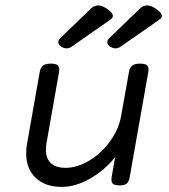

<svg xmlns="http://www.w3.org/2000/svg" viewBox="-20 -697 640 727"><path d="M509.8 -456.1Q490.2 -456.1 480.7 -448.7Q471.2 -441.4 468.3 -424.3L439 -259.8Q429.7 -206.1 395 -159.7Q360.4 -113.3 315.4 -87.4Q270.5 -61.5 228.5 -61.5Q190.9 -61.5 172.4 -79.3Q153.8 -97.2 153.8 -129.4Q153.8 -140.1 156.2 -155.8L203.6 -424.3Q206.5 -441.4 199.7 -448.7Q192.9 -456.1 172.9 -456.1H171.9Q152.3 -456.1 142.8 -448.7Q133.3 -441.4 130.4 -424.3L82.5 -153.3Q79.1 -134.8 79.1 -116.2Q79.1 -58.1 115 -23.7Q150.9 10.7 213.4 10.7Q265.6 10.7 320.3 -20.3Q375 -51.3 416 -101.6L402.8 -26.9Q399.9 -9.8 406.5 -2.4Q413.1 4.9 432.1 4.9H433.1Q452.1 4.9 460.2 -2.2Q468.3 -9.3 471.2 -26.9L541.5 -424.3Q544.4 -441.4 537.6 -448.7Q530.8 -456.1 510.7 -456.1ZM325.2 -665.5 207.5 -551.8Q200.2 -544.9 200.9 -535.6Q201.7 -526.4 211.4 -520.5Q232.4 -507.3 251.5 -520.5L398.4 -623Q422.4 -639.6 382.3 -665.5Q349.1 -687.5 325.2 -665.5ZM510.7 -665.5 393.1 -551.8Q385.7 -544.9 386.5 -535.6Q387.2 -526.4 397 -520.5Q418 -507.3 437 -520.5L584 -623Q607.9 -639.6 567.9 -665.5Q534.7 -687.5 510.7 -665.5Z"/></svg>

Font: Courier Prime Code
Style: Italic
Weight: 400
Italic angle: -10°
Designer: Alan Dague-Greene
Foundry: Quote-Unquote Apps
Version: Version 3.18